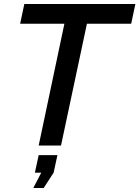

<svg xmlns="http://www.w3.org/2000/svg" viewBox="-20 -730 699 963"><path d="M303 -611H81L102 -710H659L638 -611H416L286 0H174ZM147 213 187 136H155L174 48H268L249 136L199 213Z"/></svg>

Font: Raleway-v4020 SemiBold
Style: Italic
Weight: 600
Italic angle: -12°
Designer: Matt McInerney, Pablo Impallari, Rodrigo Fuenzalida
Foundry: Matt McInerney, Pablo Impallari, Rodrigo Fuenzalida
Version: Version 4.020;PS 004.020;hotconv 1.0.88;makeotf.lib2.5.64775